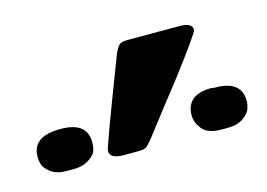

<svg xmlns="http://www.w3.org/2000/svg" viewBox="-75 -763 457 329"><g transform="rotate(-15 153.5 -599.0)"><path d="M-32.2 -540Q-32.2 -576.2 17.1 -576.2H19Q64.9 -576.2 64.9 -540Q64.9 -533.2 63 -526.1Q61 -519 50 -511.5Q39.1 -503.9 21 -503.9H9.8Q-7.3 -503.9 -17.6 -511.5Q-27.8 -519 -30 -526.1Q-32.2 -533.2 -32.2 -540ZM86.9 -519Q86.9 -524.9 145 -675.8Q149.9 -687 154.1 -690.4Q158.2 -693.8 168.9 -693.8H261.2Q283.2 -693.8 283.2 -681.2Q283.2 -676.3 232.9 -609.9Q192.9 -559.1 163.1 -520Q155.3 -510.3 151.1 -507.6Q147 -504.9 138.2 -504.9H110.8Q86.9 -504.9 86.9 -519ZM241.2 -540Q241.2 -577.1 286.1 -577.1L291 -576.2H293Q338.9 -576.2 338.9 -540Q338.9 -534.2 336.4 -526.6Q334 -519 323.5 -511.5Q313 -503.9 295.9 -503.9H284.2Q260.3 -503.9 250.7 -515.9Q241.2 -527.8 241.2 -540Z"/></g></svg>

Font: CMU Sans Serif
Style: Bold
Weight: 700
Version: Version 0.7.0